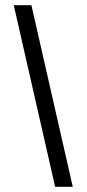

<svg xmlns="http://www.w3.org/2000/svg" viewBox="-20 -720 334 740"><path d="M260.5 0 101 -700H33L192.5 0Z"/></svg>

Font: MCL Standard Light
Style: Regular
Weight: 300
Designer: Květoslav Bartoš
Foundry: Florian Karsten
Version: Version 1.001;Glyphs 3.2.3 (3260)